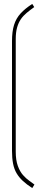

<svg xmlns="http://www.w3.org/2000/svg" viewBox="-20 -836 210 976"><path d="M154 -800 144 -816Q108 -793 85 -768Q62 -743 51.5 -709.5Q41 -676 41 -627V-69Q41 -32 46.5 -4Q52 24 64.5 45Q77 66 96.5 84Q116 102 144 120L155 102Q145 94 129 83Q113 72 97 54Q81 36 70.5 7Q60 -22 60 -65V-637Q60 -672 67 -696.5Q74 -721 86 -738.5Q98 -756 115.5 -770.5Q133 -785 154 -800Z"/></svg>

Font: Advent Pro Thin
Style: Regular
Weight: 250
Version: Version 3.000